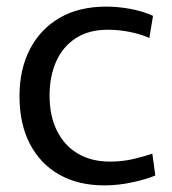

<svg xmlns="http://www.w3.org/2000/svg" viewBox="-20 -550 521 581"><path d="M296 11Q217 11 159.5 -21.5Q102 -54 70.5 -114.5Q39 -175 39 -259Q39 -340 70.5 -401Q102 -462 160.5 -496Q219 -530 302 -530Q337 -530 375 -523Q413 -516 443 -502L432 -435Q408 -446 374.5 -453Q341 -460 306 -460Q249 -460 209.5 -434.5Q170 -409 150 -364Q130 -319 130 -261Q130 -199 152.5 -154Q175 -109 216 -85Q257 -61 312 -61Q352 -61 386.5 -69.5Q421 -78 441 -85L450 -19Q425 -8 381.5 1.5Q338 11 296 11Z"/></svg>

Font: Murecho Thin
Style: Regular
Weight: 400
Version: Version 1.010